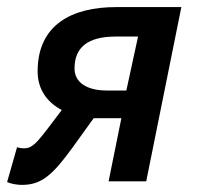

<svg xmlns="http://www.w3.org/2000/svg" viewBox="-36 -511 555 541"><path d="M270 0H376L475 -491H291C166 -491 70 -441 70 -310C70 -258 98 -222 138 -201L104 -156C66 -106 54 -93 31 -93C25 -93 21 -94 12 -96L-16 2C-5 7 13 10 25 10C79 10 110 -15 166 -92L228 -178C232 -178 236 -178 240 -178H306ZM265 -256C208 -256 174 -279 174 -318C174 -378 212 -408 290 -408H353L320 -256Z"/></svg>

Font: Source Sans Pro Semibold
Style: Italic
Weight: 600
Italic angle: -11°
Designer: Paul D. Hunt
Foundry: Adobe Systems Incorporated
Version: Version 3.006;hotconv 1.0.111;makeotfexe 2.5.65597